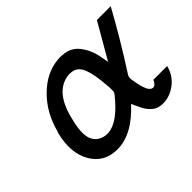

<svg xmlns="http://www.w3.org/2000/svg" viewBox="-101 -678 885 885"><g transform="rotate(-45 341.0 -235.5)"><path d="M97 -237Q100 -245 101 -247Q126 -342 190.5 -406Q255 -470 334 -478Q350 -480 364 -478Q415 -476 444.5 -438.5Q474 -401 484 -351L492 -307Q505 -329 547.5 -403Q590 -477 592 -480H682Q606 -341 515 -200Q506 -186 513 -160Q526 -76 555 -76Q564 -76 571 -84Q578 -92 581 -101H671Q659 -53 622 -23.5Q585 6 542 8Q529 9 514 6Q494 2 478 -13.5Q462 -29 454 -44Q446 -59 438.5 -76Q431 -93 430 -95Q334 9 238 9Q153 9 112 -60.5Q71 -130 97 -237ZM188 -235Q188 -231 186 -227Q166 -142 190 -108Q207 -82 240 -76Q254 -74 262 -75Q327 -79 408 -181Q411 -184 413 -192Q414 -196 413 -222Q407 -308 393 -344Q377 -391 336 -393Q324 -395 311 -392Q220 -376 188 -235Z"/></g></svg>

Font: Coval
Style: Book Italic
Weight: 350
Foundry: Context Ltd
Version: Version 001.000